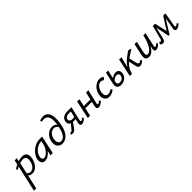

<svg xmlns="http://www.w3.org/2000/svg" viewBox="295 -2290 4157 4157"><g transform="rotate(-45 2373.5 -211.0)"><path d="M446 -288Q446 -258 441 -235Q428 -169 395.5 -114.5Q363 -60 317 -28Q271 4 218 4Q187 4 161 -6.5Q135 -17 117 -35L44 289H-26L108 -315Q76 -300 46 -280L27 -314Q70 -346 120 -368L142 -468L208 -476L195 -397Q261 -418 315 -418Q382 -418 414 -383Q446 -348 446 -288ZM373 -270Q373 -362 282 -362Q243 -362 186 -345L130 -93Q165 -50 215 -50Q267 -50 309 -96Q351 -142 367 -217Q373 -246 373 -270Z M928 -416 838 0H769L794 -111Q754 -58 703.5 -26.5Q653 5 604 5Q555 5 529 -26Q503 -57 503 -105Q503 -126 507 -143Q522 -216 575 -278.5Q628 -341 702 -378.5Q776 -416 849 -416ZM829 -278 846 -357H840Q783 -357 727.5 -328Q672 -299 632.5 -250Q593 -201 582 -143Q579 -128 579 -116Q579 -87 593.5 -71.5Q608 -56 632 -56Q671 -56 712.5 -88.5Q754 -121 786 -172.5Q818 -224 829 -278Z M1418 -474Q1418 -379 1391 -265Q1362 -137 1292.5 -65.5Q1223 6 1136 6Q1068 6 1029 -37Q990 -80 990 -150Q990 -180 997 -209Q1011 -272 1046 -318.5Q1081 -365 1128.5 -390Q1176 -415 1226 -415Q1301 -415 1341 -360Q1351 -419 1351 -473Q1351 -655 1222 -655Q1185 -655 1152 -646L1140 -689Q1194 -711 1245 -711Q1333 -711 1375.5 -648.5Q1418 -586 1418 -474ZM1322 -268Q1329 -297 1330 -305Q1296 -364 1232 -364Q1171 -364 1128 -318.5Q1085 -273 1071 -203Q1066 -175 1066 -156Q1066 -107 1089 -79.5Q1112 -52 1152 -52Q1210 -52 1254 -108.5Q1298 -165 1322 -268Z M1854 -63Q1785 6 1730 6Q1708 6 1695 -7.5Q1682 -21 1682 -46Q1682 -58 1685 -71L1708 -169Q1675 -166 1645 -166Q1630 -166 1623 -167L1568 -86Q1532 -33 1507 -12.5Q1482 8 1447 8Q1421 8 1394 -6L1413 -42Q1421 -39 1432 -39Q1451 -39 1468.5 -55Q1486 -71 1523 -120L1571 -179Q1543 -191 1528 -214Q1513 -237 1513 -268Q1513 -282 1516 -297Q1529 -355 1576 -385.5Q1623 -416 1699 -416H1827L1752 -97Q1749 -85 1749 -77Q1749 -57 1767 -57Q1790 -57 1829 -93ZM1720 -222 1752 -361H1685Q1637 -361 1608 -338Q1579 -315 1579 -277Q1579 -249 1601.5 -233.5Q1624 -218 1664 -218Q1695 -218 1720 -222Z M2375 -66Q2305 6 2247 6Q2193 6 2193 -50Q2193 -65 2198 -88L2220 -185H2022L1982 0H1912L2000 -416H2071L2034 -244H2234L2274 -416H2345L2269 -97Q2266 -87 2266 -77Q2266 -57 2285 -57Q2297 -57 2312.5 -66.5Q2328 -76 2350 -97Z M2667 -361Q2612 -361 2571 -314Q2530 -267 2515 -197Q2510 -175 2510 -148Q2510 -103 2531 -77.5Q2552 -52 2591 -52Q2620 -52 2648 -63.5Q2676 -75 2698 -94L2727 -57Q2695 -28 2655 -11Q2615 6 2574 6Q2510 6 2472 -33.5Q2434 -73 2434 -140Q2434 -165 2440 -192Q2453 -255 2489.5 -307.5Q2526 -360 2578 -390.5Q2630 -421 2687 -421Q2755 -421 2785 -379L2734 -331Q2709 -361 2667 -361Z M3131 -176Q3131 -160 3126 -138Q3111 -71 3055 -32.5Q2999 6 2929 6Q2877 6 2847 -20.5Q2817 -47 2817 -97Q2817 -113 2822 -140L2884 -416H2950L2907 -225Q2935 -248 2969 -260.5Q3003 -273 3033 -273Q3078 -273 3104.5 -246Q3131 -219 3131 -176ZM3065 -160Q3065 -187 3047 -201.5Q3029 -216 3002 -216Q2967 -216 2931 -193.5Q2895 -171 2887 -135Q2884 -120 2884 -108Q2884 -80 2900.5 -66Q2917 -52 2947 -52Q2989 -52 3021 -75.5Q3053 -99 3062 -138Q3065 -150 3065 -160Z M3602 -85 3627 -54Q3596 -23 3570.5 -8.5Q3545 6 3513 6Q3480 6 3462 -16.5Q3444 -39 3434 -97L3406 -233Q3294 -133 3265 0H3198L3286 -416H3357L3298 -174Q3340 -242 3398 -292Q3456 -342 3543 -403L3566 -419L3642 -395L3575 -352Q3496 -304 3459 -276L3497 -114Q3505 -80 3516 -67.5Q3527 -55 3545 -55Q3559 -55 3574 -63.5Q3589 -72 3602 -85Z M4129 -66Q4060 6 4004 6Q3982 6 3969.5 -7.5Q3957 -21 3957 -48Q3957 -61 3960 -77L3975 -145Q3933 -68 3883.5 -31Q3834 6 3784 6Q3745 6 3718 -18Q3691 -42 3691 -93Q3691 -117 3699 -152L3758 -416H3829L3771 -160Q3765 -133 3765 -111Q3765 -57 3809 -57Q3847 -57 3887.5 -96Q3928 -135 3965 -215.5Q4002 -296 4027 -416H4094L4024 -97Q4021 -85 4021 -76Q4021 -57 4039 -57Q4052 -57 4067.5 -66.5Q4083 -76 4105 -97Z M4749 -60Q4683 6 4626 6Q4606 6 4594 -7Q4582 -20 4582 -46Q4582 -57 4585 -72L4632 -335L4437 -22H4407L4343 -333L4283 -74Q4273 -30 4254.5 -10.5Q4236 9 4206 9Q4187 9 4173 1.5Q4159 -6 4146 -23L4168 -74Q4181 -56 4200 -56Q4223 -56 4234 -98L4316 -414H4385L4450 -125L4633 -414H4702L4647 -97Q4645 -83 4645 -79Q4645 -57 4664 -57Q4687 -57 4724 -91Z"/></g></svg>

Font: Ysabeau Medium
Style: Italic
Weight: 500
Italic angle: -12°
Designer: Christian Thalmann (Catharsis Fonts)
Version: Version 0.003